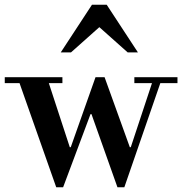

<svg xmlns="http://www.w3.org/2000/svg" viewBox="-32 -774 765 806"><path d="M50 -425H-12V-450H230V-425H173L261 -156H265L369 -450H407L513 -156H517L606 -425H532V-450H713V-425H641L490 12H461L352 -295H348L233 12H204ZM504 -554 385 -660 266 -554H223L354 -754H416L547 -554Z"/></svg>

Font: Libre Bodoni
Style: Regular
Weight: 400
Designer: Pablo Impallari, Rodrigo Fuenzalida
Foundry: Pablo Impallari, Rodrigo Fuenzalida
Version: Version 1.001; ttfautohint (v1.5.65-e2d9)